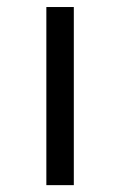

<svg xmlns="http://www.w3.org/2000/svg" viewBox="-20 -540 350 560"><path d="M115.2 0V-519.5H195.3V0Z"/></svg>

Font: Gen Shin Gothic Normal
Style: Regular
Weight: 300
Designer: [Source Han Sans]
Ryoko NISHIZUKA  (kana & ideographs); Paul D. Hunt (Latin, Greek & Cyrillic); Wenlong ZHANG  (bopomofo
Version: Version 1.002.20150607